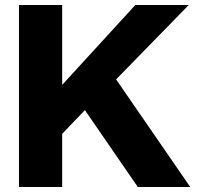

<svg xmlns="http://www.w3.org/2000/svg" viewBox="-20 -749 808 769"><path d="M56 0V-729H229V-409L522 -729H736L445 -431L742 0H532L320 -308L229 -213V0Z"/></svg>

Font: Hubot Sans
Style: Bold
Weight: 700
Designer: Deni Anggara
Foundry: GitHub, Inc., Subsidiary of Microsoft Corporation
Version: Version 2.000